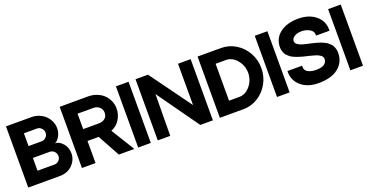

<svg xmlns="http://www.w3.org/2000/svg" viewBox="-33 -1598 4585 2386"><g transform="rotate(-20 2259.5 -405.0)"><path d="M46 -809H383Q438 -809 486 -788.5Q534 -768 566.5 -735Q599 -702 617.5 -659.5Q636 -617 636 -573Q636 -505 601.5 -454.5Q567 -404 541 -404Q601 -404 648.5 -349Q696 -294 696 -217Q696 -130 631.5 -65Q567 0 461 0H46ZM226 -652V-483H399Q433 -483 457.5 -508Q482 -533 482 -568Q482 -601 457 -626.5Q432 -652 400 -652ZM450 -157Q484 -157 508.5 -181.5Q533 -206 533 -240Q533 -276 508 -301Q483 -326 447 -326H226V-157Z M1258 -310 1449 0H1244L1084 -292H936V0H756V-809L1130 -810Q1195 -810 1249 -788Q1303 -766 1339 -729.5Q1375 -693 1394.5 -646Q1414 -599 1414 -549Q1414 -470 1371.5 -403Q1329 -336 1258 -310ZM936 -449H1145Q1193 -449 1225 -476Q1257 -503 1257 -549Q1257 -595 1224.5 -624Q1192 -653 1145 -653H936Z M1667 -809V0H1500V-809Z M2321 -809H2488V0H2321L1929 -551L1924 0H1759V-809H1924L2321 -263Z M2890 -810Q2995 -810 3083.5 -755.5Q3172 -701 3224 -608Q3276 -515 3276 -405Q3276 -295 3224 -202Q3172 -109 3083.5 -54.5Q2995 0 2890 0H2580V-810ZM2760 -649V-161H2896Q2973 -161 3033 -226.5Q3093 -292 3101 -381Q3101 -381 3101 -381Q3101 -382 3101.5 -384Q3102 -386 3102 -387Q3102 -398 3102 -405Q3102 -406 3102 -408.5Q3102 -411 3102 -412Q3099 -507 3038.5 -578Q2978 -649 2896 -649Z M3503 -809V0H3336V-809Z M3946 -485Q3975 -478 3990.5 -474.5Q4006 -471 4035 -463Q4064 -455 4080 -448.5Q4096 -442 4120.5 -431Q4145 -420 4159.5 -409Q4174 -398 4190.5 -382Q4207 -366 4216 -348Q4225 -330 4231.5 -307Q4238 -284 4238 -257Q4238 -134 4146 -59.5Q4054 15 3883 15Q3741 15 3654.5 -58.5Q3568 -132 3568 -244V-259H3761V-244Q3761 -195 3804 -172.5Q3847 -150 3910 -150Q3949 -150 3979.5 -157.5Q4010 -165 4031.5 -187Q4053 -209 4053 -244Q4053 -258 4047 -270Q4041 -282 4026.5 -292Q4012 -302 3998.5 -309Q3985 -316 3959 -323.5Q3933 -331 3916.5 -335.5Q3900 -340 3868 -348Q3839 -354 3824 -358Q3809 -362 3781 -370Q3753 -378 3736.5 -384.5Q3720 -391 3696 -401.5Q3672 -412 3658 -423Q3644 -434 3627.5 -449.5Q3611 -465 3602.5 -481.5Q3594 -498 3587.5 -520Q3581 -542 3581 -566Q3581 -684 3672 -754.5Q3763 -825 3914 -825Q4054 -825 4142.5 -753Q4231 -681 4231 -566V-551H4053V-566Q4053 -610 4005.5 -637Q3958 -664 3896 -664Q3868 -664 3840 -656Q3812 -648 3790 -628.5Q3768 -609 3768 -581Q3768 -567 3774 -556Q3780 -545 3794 -535.5Q3808 -526 3820.5 -519.5Q3833 -513 3858 -506Q3883 -499 3899 -495.5Q3915 -492 3946 -485Z M4473 -809V0H4306V-809Z"/></g></svg>

Font: Neutral Face
Style: Bold
Weight: 700
Designer: Vadym Aksieiev
Version: Version 1.039;Fontself Maker 3.5.7